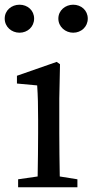

<svg xmlns="http://www.w3.org/2000/svg" viewBox="-38 -796 393 816"><path d="M107 -717C107 -752 79 -776 45 -776C11 -776 -18 -752 -18 -717C-18 -682 11 -657 45 -657C79 -657 107 -682 107 -717ZM214 -377 217 -523 203 -533 34 -474V-441L120 -433C123 -387 124 -350 124 -288V-230C124 -179 123 -102 122 -46L39 -34V0H291V-34L216 -46C215 -102 214 -179 214 -230ZM273 -776C240 -776 210 -752 210 -717C210 -682 240 -657 273 -657C307 -657 335 -682 335 -717C335 -752 307 -776 273 -776Z"/></svg>

Font: Noto Serif SC Medium
Style: Regular
Weight: 500
Designer: Ryoko NISHIZUKA 西塚涼子 (kana & ideographs); Frank Grießhammer (Latin, Greek & Cyrillic); Wenlong ZHANG 张文龙 (bopomofo); San
Foundry: Adobe Systems Incorporated
Version: Version 1.001;PS 1.001;hotconv 16.6.54;makeotf.lib2.5.65590